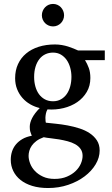

<svg xmlns="http://www.w3.org/2000/svg" viewBox="-20 -718 565 967"><path d="M396 66.9Q396 46.4 385.7 32Q375.5 17.6 358.6 8.3Q341.8 -1 320.6 -6.6Q299.3 -12.2 277.6 -15.9Q255.9 -19.5 235.4 -21.7Q214.8 -23.9 200.2 -26.9Q178.2 -19 163.6 -8.1Q148.9 2.9 140.1 15.6Q131.3 28.3 127.7 41.5Q124 54.7 124 66.9Q124 85 131.8 105.5Q139.6 126 155.8 143.1Q171.9 160.2 196.5 171.6Q221.2 183.1 254.9 183.1Q290.5 183.1 317.1 171.6Q343.8 160.2 361.3 143.1Q378.9 126 387.5 105.5Q396 85 396 66.9ZM339.8 -331.1Q339.8 -354.5 333.7 -376.7Q327.6 -398.9 315.9 -415.8Q304.2 -432.6 286.9 -442.9Q269.5 -453.1 247.1 -453.1Q226.1 -453.1 208.5 -444.8Q190.9 -436.5 178.5 -420.7Q166 -404.8 158.9 -381.8Q151.9 -358.9 151.9 -330.1Q151.9 -305.2 158 -283Q164.1 -260.7 176 -244.1Q188 -227.5 205.8 -217.8Q223.6 -208 247.1 -208Q269.5 -208 286.9 -217.8Q304.2 -227.5 315.9 -244.1Q327.6 -260.7 333.7 -283.2Q339.8 -305.7 339.8 -331.1ZM408.2 -415Q419.4 -397 427.2 -375.7Q435.1 -354.5 435.1 -325.2Q435.1 -285.6 417 -254.9Q398.9 -224.1 368.9 -203.6Q338.9 -183.1 300 -173.6Q261.2 -164.1 219.2 -167Q213.4 -157.2 211.2 -146Q209 -134.8 208.7 -125Q208.5 -115.2 209.5 -108.2Q210.4 -101.1 210.9 -100.1Q233.4 -97.7 262.2 -94.7Q291 -91.8 321 -86.2Q351.1 -80.6 380.1 -71.3Q409.2 -62 431.6 -47.1Q454.1 -32.2 468 -11Q481.9 10.3 481.9 40Q481.9 75.7 461.7 109.6Q441.4 143.6 406.2 170.2Q371.1 196.8 323.7 212.9Q276.4 229 222.2 229Q177.2 229 142.3 218.3Q107.4 207.5 83.5 188.5Q59.6 169.4 46.9 143.3Q34.2 117.2 34.2 86.9Q34.2 64.9 40.5 45.2Q46.9 25.4 60.1 9.5Q73.2 -6.3 93 -17.8Q112.8 -29.3 140.1 -34.2Q137.2 -42 135.3 -47.1Q133.3 -52.2 132.1 -56.9Q130.9 -61.5 130.4 -66.7Q129.9 -71.8 129.9 -80.1Q129.9 -99.6 141.8 -123.3Q153.8 -147 180.2 -173.8Q155.3 -179.7 132.8 -192.4Q110.4 -205.1 93.3 -224.4Q76.2 -243.7 66.2 -268.8Q56.2 -293.9 56.2 -324.2Q56.2 -363.8 70.8 -395.3Q85.4 -426.8 111.8 -448.7Q138.2 -470.7 175 -482.4Q211.9 -494.1 256.8 -494.1Q274.4 -494.1 291.3 -491.2Q308.1 -488.3 323 -483.6Q337.9 -479 350.6 -473.6Q363.3 -468.3 373 -463.9H507.8V-415ZM302.7 -641.1Q302.7 -629.4 298.3 -619.1Q293.9 -608.9 286.4 -601.3Q278.8 -593.8 268.8 -589.4Q258.8 -585 247.1 -585Q235.4 -585 225.1 -589.4Q214.8 -593.8 207.3 -601.3Q199.7 -608.9 195.3 -619.1Q190.9 -629.4 190.9 -641.1Q190.9 -652.8 195.3 -663.3Q199.7 -673.8 207.3 -681.6Q214.8 -689.5 225.1 -693.8Q235.4 -698.2 247.1 -698.2Q258.8 -698.2 268.8 -693.8Q278.8 -689.5 286.4 -681.6Q293.9 -673.8 298.3 -663.3Q302.7 -652.8 302.7 -641.1Z"/></svg>

Font: Charis SIL Am
Style: Regular
Weight: 400
Foundry: SIL International
Version: Version 5.000